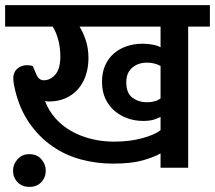

<svg xmlns="http://www.w3.org/2000/svg" viewBox="-30 -656 841 751"><path d="M21 11Q21 -13 38.5 -33Q56 -53 85 -53Q115 -53 132 -33Q149 -13 149 11Q149 38 131.5 56.5Q114 75 85 75Q56 75 38.5 56.5Q21 38 21 11ZM598 -199Q588 -193 571.5 -188Q555 -183 529 -183Q498 -183 469.5 -193Q441 -203 418.5 -222Q396 -241 382.5 -269.5Q369 -298 369 -336Q369 -372 381 -399.5Q393 -427 414.5 -446Q436 -465 465 -475Q494 -485 527 -485Q548 -485 567 -481.5Q586 -478 598 -471V-552H281Q294 -532 305 -500Q316 -468 316 -429Q316 -391 305 -359.5Q294 -328 273.5 -305.5Q253 -283 224.5 -271Q196 -259 161 -259Q154 -259 146 -261Q161 -222 187.5 -192.5Q214 -163 249.5 -143Q285 -123 327.5 -112.5Q370 -102 416 -102Q479 -102 528.5 -116Q578 -130 598 -147ZM598 -271V-398Q575 -411 544 -411Q511 -411 487.5 -391.5Q464 -372 464 -334Q464 -291 488.5 -273.5Q513 -256 544 -256Q578 -256 598 -271ZM598 -56Q572 -41 527.5 -28.5Q483 -16 412 -16Q347 -16 286 -32.5Q225 -49 174 -84.5Q123 -120 85 -174.5Q47 -229 29 -304Q27 -312 24.5 -325.5Q22 -339 22 -350Q22 -378 44 -392Q66 -406 98 -398L110 -370Q120 -342 141 -342Q167 -342 186.5 -364.5Q206 -387 206 -435Q206 -471 197.5 -501.5Q189 -532 176 -552H-10V-636H791V-552H706V0H598Z"/></svg>

Font: Ek Mukta SemiBold
Style: Regular
Weight: 600
Designer: Girish Dalvi and Yashodeep Gholap
Foundry: Ek Type
Version: Version 2.538;PS 1.002;hotconv 16.6.51;makeotf.lib2.5.65220;